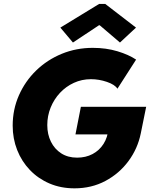

<svg xmlns="http://www.w3.org/2000/svg" viewBox="-20 -978 788 1005"><path d="M370.1 7.8Q298.3 7.8 239 -17.6Q179.7 -43 136.5 -88.1Q93.3 -133.3 69.8 -192.9Q46.4 -252.4 46.4 -320.3Q46.4 -405.3 79.1 -479.2Q111.8 -553.2 169.4 -609.1Q227.1 -665 303.2 -696.3Q379.4 -727.5 465.8 -727.5Q535.6 -727.5 594.7 -709.7Q653.8 -691.9 692.4 -666L594.7 -513.7Q581.1 -535.2 539.8 -549.3Q498.5 -563.5 456.1 -563.5Q408.2 -563.5 366.7 -544.4Q325.2 -525.4 293.9 -491.9Q262.7 -458.5 245.1 -415Q227.5 -371.6 227.5 -323.2Q227.5 -274.9 246.6 -236.3Q265.6 -197.8 300.5 -175.3Q335.4 -152.8 383.8 -152.8Q428.7 -152.8 464.4 -171.6Q500 -190.4 522 -224.9Q543.9 -259.3 547.9 -306.6L626 -274.4H375L403.3 -418.9H745.1L716.8 -279.3Q700.7 -200.2 652.6 -135Q604.5 -69.8 532 -31Q459.5 7.8 370.1 7.8ZM361.8 -755.4 295.9 -833.5 499 -957.5H530.8L691.9 -833.5L607.9 -755.4L502 -845.7H498Z"/></svg>

Font: Reddit Sans Black
Style: Italic
Weight: 900
Italic angle: -11.25°
Designer: Stephen Hutchings
Version: Version 1.013